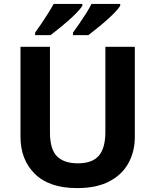

<svg xmlns="http://www.w3.org/2000/svg" viewBox="-20 -954 796 984"><path d="M671 -252Q671 -178 638.5 -118.5Q606 -59 540.5 -24.5Q475 10 375 10Q233 10 159 -62.5Q85 -135 85 -254V-714H236V-277Q236 -189 272 -153Q308 -117 379 -117Q453 -117 486.5 -156Q520 -195 520 -278V-714H671ZM596 -924Q588 -911 569 -891Q550 -871 525 -849Q500 -827 475.5 -807.5Q451 -788 433 -774H354V-787Q368 -806 386 -832Q404 -858 421 -885Q438 -912 449 -934H596ZM402 -924Q394 -911 375 -891Q356 -871 331 -849Q306 -827 281.5 -807.5Q257 -788 239 -774H160V-787Q174 -806 191.5 -832Q209 -858 226 -885Q243 -912 255 -934H402Z"/></svg>

Font: Noto Naskh Arabic
Style: Regular
Weight: 400
Designer: Monotype Design Team, David Williams, Mohamad Dakak and Nizar Qandah
Foundry: Monotype Imaging Inc.
Version: Version 2.013